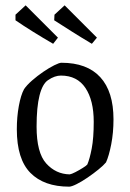

<svg xmlns="http://www.w3.org/2000/svg" viewBox="-20 -690 488 719"><path d="M239 9Q145 9 94 -42.5Q43 -94 43 -206Q43 -252 50.5 -293Q58 -334 70 -356Q80 -371 100 -388.5Q120 -406 142 -421Q164 -436 183 -445.5Q202 -455 210 -455Q306 -455 355.5 -401Q405 -347 405 -243Q405 -193 396.5 -149.5Q388 -106 377 -82Q368 -71 349 -55.5Q330 -40 308 -25Q286 -10 267 -0.5Q248 9 239 9ZM241 -37Q248 -38 262.5 -45.5Q277 -53 290.5 -61.5Q304 -70 307 -74Q316 -95 323.5 -134Q331 -173 331 -234Q331 -314 300 -360.5Q269 -407 208 -407Q185 -407 160 -390Q139 -376 128 -332.5Q117 -289 117 -216Q117 -118 153 -78Q189 -38 241 -37ZM179 -526Q141 -548 104 -571Q67 -594 38 -614V-635L76 -670L197 -549ZM324 -526Q287 -548 250.5 -571Q214 -594 183 -614L184 -635L222 -670L343 -549Z"/></svg>

Font: Grenze Gotisch Light
Style: Regular
Weight: 300
Designer: Renata Polastri
Foundry: Omnibus-Type
Version: Version 1.001